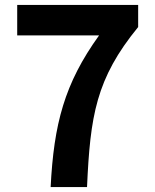

<svg xmlns="http://www.w3.org/2000/svg" viewBox="-20 -761 630 781"><path d="M186 0H334C347 -289 370 -441 542 -651V-741H50V-617H383C242 -421 199 -257 186 0Z"/></svg>

Font: Noto Sans JP
Style: Bold
Weight: 700
Designer: Ryoko NISHIZUKA 西塚涼子 (kana, bopomofo & ideographs); Paul D. Hunt (Latin, Greek & Cyrillic); Sandoll Communications 산돌커뮤니
Foundry: Adobe
Version: Version 2.004;hotconv 1.0.118;makeotfexe 2.5.65603